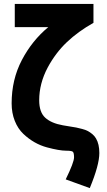

<svg xmlns="http://www.w3.org/2000/svg" viewBox="-20 -756 552 990"><path d="M40 -223.1Q40 -345.7 92.5 -446Q145 -546.4 229 -616.2H56.2V-735.8H461.9V-638.2Q382.8 -593.8 324.7 -538.6Q266.6 -483.4 226.1 -408.2Q182.1 -325.7 182.1 -238.8Q182.1 -177.7 213.1 -149.2Q244.1 -120.6 304.2 -109.9Q314.9 -107.9 338.4 -104.2Q361.8 -100.6 373.3 -98.4Q384.8 -96.2 403.6 -91.1Q422.4 -85.9 433.3 -80.1Q444.3 -74.2 456.1 -64.5Q467.8 -54.7 475.1 -42Q492.2 -13.2 492.2 33.2Q492.2 94.7 442.9 213.9L318.8 168.9Q361.8 81.1 361.8 55.2Q361.8 31.2 355 26.1Q348.1 21 320.8 21Q286.1 21 222.2 3.9Q154.8 -14.2 100.1 -65.9Q72.3 -92.3 56.2 -132.8Q40 -173.3 40 -223.1Z"/></svg>

Font: Miedinger*
Style: Bold
Weight: 700
Version: Version 001.000